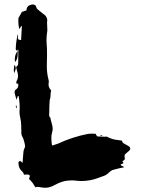

<svg xmlns="http://www.w3.org/2000/svg" viewBox="-20 -802 657 875"><path d="M185.5 53.7Q175.3 53.7 164.6 51.3Q158.2 49.8 144.5 49.8L142.1 52.7Q133.3 37.6 128.7 31.5Q124 25.4 118.2 19.5Q115.2 17.1 112.3 13.7Q112.3 11.2 114 7.6Q115.7 3.9 116.2 0.5Q116.2 -6.8 102.1 -6.8Q99.6 -6.8 96.2 -6.3Q92.8 -5.9 88.9 -5.9Q87.9 -15.6 78.1 -23.4Q64 -36.6 64 -61.5Q65.4 -65.4 68.8 -67.9L71.3 -68.8Q75.2 -66.9 79.1 -63Q80.6 -61 82.5 -59.6L83.5 -66.9L85 -88.4Q86.4 -114.7 89.8 -122.6Q94.2 -128.9 94.2 -136.7Q94.2 -140.6 93 -145Q91.8 -149.4 90.8 -154.3Q87.9 -169.4 79.6 -183.6Q77.1 -188 77.1 -201.2L77.6 -205.6Q77.6 -208 77.1 -210Q76.7 -218.3 76.7 -227.1Q76.7 -247.1 72.3 -265.6Q68.8 -278.8 68.8 -292Q68.8 -299.3 69.8 -306.2Q69.8 -332 67.4 -348.1Q65.9 -356 64.9 -364.3H61.5L61 -363.8L55.7 -347.2L52.7 -356.4Q49.3 -366.2 47.4 -376H46.9L46.4 -381.8Q46.4 -389.6 50.8 -392.6Q63.5 -400.9 63.5 -414.1Q63.5 -418 62.5 -422.4L57.6 -418.9Q54.2 -422.9 54.2 -426.8Q54.2 -430.2 56.2 -433.6Q62 -444.3 62 -455.1Q62 -468.3 56.2 -485.4Q53.7 -492.7 53.7 -494.1Q53.7 -499 59.1 -502Q63 -505.9 63 -515.1Q63.5 -537.1 63.5 -575.2Q59.1 -575.2 59.1 -574.7L61 -570.3Q51.8 -571.8 51.8 -578.1Q52.2 -609.9 61 -646Q62.5 -642.6 62.5 -639.2Q62.5 -636.2 62 -634Q61.5 -631.8 61.5 -629.9Q61.5 -624 65.2 -621.8Q68.8 -619.6 76.2 -619.6Q79.1 -680.2 79.6 -682.6L77.1 -683.6L67.9 -668.9L67.4 -671.4Q63.5 -688.5 63.5 -705.6L64 -719.2Q64.9 -722.7 67.4 -725.6Q69.8 -728.5 76.2 -741.2L79.6 -747.6L100.6 -754.9Q101.6 -776.9 123.5 -780.8Q126.5 -781.7 129.4 -781.7Q133.3 -781.7 137.2 -779.8Q143.6 -777.3 144.8 -771.2Q146 -765.1 149.7 -761.2Q153.3 -757.3 157.7 -754.4Q162.1 -751.5 166 -747.6Q169.9 -743.7 174.6 -740.5Q179.2 -737.3 183.1 -734.4Q195.3 -724.1 195.3 -709L194.3 -697.3Q194.3 -694.3 194.8 -690.9Q195.3 -687.5 195.3 -675.8Q195.8 -671.9 195.8 -667.5Q195.8 -659.7 194.3 -651.9Q191.9 -635.3 191.9 -618.2Q191.9 -607.9 192.9 -597.7Q194.3 -590.3 194.3 -551.3L193.8 -523.4L193.4 -498.5Q193.4 -468.3 201.2 -438.5Q202.6 -434.6 202.6 -430.7L202.1 -426.8Q201.2 -421.9 201.2 -417.5Q201.2 -404.3 210 -394Q212.9 -391.1 212.9 -387.7Q210.4 -379.9 210.4 -368.7Q210.4 -355 206.5 -346.2Q206.1 -344.7 206.1 -339.8Q204.6 -322.3 204.6 -290.5L204.1 -284.7V-274.9Q204.6 -269.5 209.5 -265.6Q211.4 -254.4 214.8 -243.2Q220.2 -227.1 220.2 -214.8Q220.2 -208 217.8 -200.7Q213.9 -186.5 213.9 -172.9Q213.9 -167 214.6 -160.2Q215.3 -153.3 215.8 -145.5Q215.8 -144.5 216.8 -142.8Q217.8 -141.1 218.8 -138.7L227.1 -141.6Q235.8 -144 244.6 -147.5Q310.5 -178.2 381.3 -191.9Q388.7 -192.9 396 -192.9L415.5 -192.4L418.9 -186.5Q422.4 -180.7 423.8 -180.2Q433.6 -179.2 450.7 -179.2L459 -178.7L464.8 -179.7L466.8 -179.2Q492.2 -165.5 519.5 -163.6L535.6 -161.1L537.1 -157.2Q538.6 -152.3 541 -150.4Q548.3 -145.5 556.2 -141.6Q573.7 -133.8 573.7 -125Q573.7 -119.1 566.9 -113.3L564.9 -111.8Q548.8 -99.6 547.9 -94.2L547.4 -88.9Q547.4 -88.4 547.9 -88.4Q548.8 -81.5 548.8 -78.1Q548.8 -72.8 537.6 -67.4L543 -58.6Q536.1 -54.7 529.8 -52.7Q530.3 -51.8 530.5 -50.5Q530.8 -49.3 531 -48.6Q531.2 -47.9 531.7 -47.9Q540.5 -44.9 546.4 -40L536.1 -37.6L523.9 -35.2Q508.3 -31.7 493.2 -27.3Q484.9 -23.9 478 -17.1Q464.4 -2.4 445.3 2.4Q438.5 4.4 432.1 7.3L429.2 8.3Q391.6 22.9 352.1 22.9Q339.8 22.9 328.4 21.5Q316.9 20 306.6 20Q265.6 20 228.5 41.5Q208 53.7 185.5 53.7ZM48.8 -518.6Q47.4 -525.9 47.4 -532.2Q47.4 -554.2 61 -570.3Q60.5 -564.9 60.5 -559.1V-555.2Q60.5 -534.2 51.3 -522.5ZM44.4 -468.3Q43 -476.1 43 -483.9Q43 -496.1 46.4 -507.3Q51.8 -498.5 51.8 -491.7Q51.8 -484.4 44.4 -468.3ZM55.2 -309.1 51.3 -319.8 55.7 -320.8 57.1 -309.6ZM445.8 -183.1 437.5 -184.6 438 -187.5 446.3 -186Z"/></svg>

Font: Pinzelan
Style: Regular
Weight: 400
Designer: GGBot
Version: 1.01